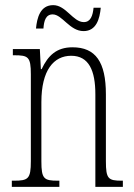

<svg xmlns="http://www.w3.org/2000/svg" viewBox="-20 -727 522 747"><path d="M305 -606C355 -606 368 -654 372 -697H344C341 -667 333 -641 306 -641C264 -641 237 -707 187 -707C136 -707 124 -657 120 -616H149C151 -646 158 -671 185 -671C222 -671 251 -606 305 -606ZM26 0H211V-24H205C151 -24 141 -31 141 -99V-330C141 -454 189 -510 257 -510C326 -510 351 -452 351 -360V0H458V-24H454C401 -24 392 -31 392 -100V-360C392 -486 352 -543 262 -543C200 -543 167 -511 142 -458H139L135 -536H30V-512H35C90 -512 100 -506 100 -438V-100C100 -31 90 -24 34 -24H26Z"/></svg>

Font: Noto Serif Tamil ExtraCondensed ExtraLight
Style: Regular
Weight: 200
Width: 2
Designer: Indian Type Foundry, Tom Grace, and the Monotype Design Team
Foundry: Monotype Imaging Inc.
Version: Version 2.004